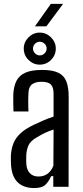

<svg xmlns="http://www.w3.org/2000/svg" viewBox="-20 -971 430 998"><path d="M158.5 6.5Q103 6.5 72.5 -22.8Q42 -52 37.5 -111.5Q37 -124 36.5 -136.2Q36 -148.5 36.5 -161Q38.5 -197 49.8 -225.5Q61 -254 86 -277.5Q111 -301 155 -322Q178.5 -333.5 205.5 -345Q232.5 -356.5 258.5 -365V-484Q258.5 -517 244.8 -531.5Q231 -546 195.5 -546Q165.5 -546 147.5 -533.5Q129.5 -521 128 -489Q127 -474 126.8 -454.8Q126.5 -435.5 127 -418.2Q127.5 -401 128 -391.5H50Q49.5 -413 49 -435.5Q48.5 -458 49 -479Q51 -523 66 -551.5Q81 -580 113.2 -593.8Q145.5 -607.5 199 -607.5Q252.5 -607.5 282.5 -593.2Q312.5 -579 324.8 -548Q337 -517 337 -468L336.5 0H257V-55.5H246Q233 -26.5 215.2 -10Q197.5 6.5 158.5 6.5ZM179.5 -53.5Q208 -53.5 227.5 -68Q247 -82.5 257.5 -110L258.5 -297.5Q238.5 -291.5 217.5 -282Q196.5 -272.5 170.5 -256.5Q138 -238 127.8 -214.8Q117.5 -191.5 116.5 -161Q116 -147.5 116.2 -137Q116.5 -126.5 117 -116Q119.5 -87 135.8 -70.2Q152 -53.5 179.5 -53.5ZM186.5 -635Q153 -635 128.2 -659.5Q103.5 -684 103.5 -718.5Q103.5 -752 128.2 -776.8Q153 -801.5 186.5 -801.5Q220.5 -801.5 245.2 -776.8Q270 -752 270 -718.5Q270 -684 245.2 -659.5Q220.5 -635 186.5 -635ZM186.5 -683Q201 -683 211.8 -693.8Q222.5 -704.5 222.5 -718.5Q222.5 -733 211.8 -743.5Q201 -754 186.5 -754Q172.5 -754 162 -743.5Q151.5 -733 151.5 -718.5Q151.5 -704.5 162 -693.8Q172.5 -683 186.5 -683ZM161.5 -834 244.5 -951H308L221 -834Z"/></svg>

Font: Big Shoulders Text Thin
Style: Regular
Weight: 400
Version: Version 2.002